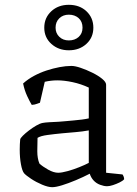

<svg xmlns="http://www.w3.org/2000/svg" viewBox="-20 -774 570 798"><path d="M197 4Q180 4 155 -6.5Q130 -17 109 -31Q88 -45 80 -54Q72 -64 67 -91.5Q62 -119 62 -152Q62 -164 62.5 -174.5Q63 -185 64 -195Q65 -200 75 -210Q85 -220 100 -231.5Q115 -243 130.5 -252Q146 -261 157 -263Q167 -265 184.5 -266Q202 -267 224 -268Q238 -269 254 -270.5Q270 -272 287 -273.5Q304 -275 320 -277Q336 -279 349 -282V-410Q317 -425 282 -432.5Q247 -440 218 -440Q205 -440 192 -438.5Q179 -437 166 -434L146 -347Q142 -346 133.5 -342.5Q125 -339 112 -338Q104 -351 93 -374.5Q82 -398 76 -427Q96 -445 121 -458.5Q146 -472 173.5 -481Q201 -490 227.5 -495Q254 -500 277 -500Q292 -500 315.5 -492Q339 -484 363.5 -472Q388 -460 404.5 -446.5Q421 -433 421 -422V-56L489 -49Q491 -47 493.5 -41Q496 -35 496 -29Q490 -22 476.5 -15.5Q463 -9 449 -4.5Q435 0 425 0Q412 0 396 -6Q380 -12 369 -24Q358 -36 353 -52Q326 -38 295 -25Q264 -12 238 -4Q212 4 197 4ZM222 -56Q236 -56 260 -62.5Q284 -69 309 -79Q334 -89 349 -97V-232Q321 -227 296 -225Q271 -223 239 -220Q207 -217 177.5 -213Q148 -209 136 -201Q135 -176 135 -145.5Q135 -115 144 -94Q157 -82 180 -69Q203 -56 222 -56ZM266 -565Q223 -565 193.5 -591.5Q164 -618 164 -659Q164 -700 193 -727Q222 -754 266 -754Q311 -754 339.5 -727Q368 -700 368 -659Q368 -618 339 -591.5Q310 -565 266 -565ZM266 -606Q291 -606 307 -620.5Q323 -635 323 -659Q323 -684 307 -698.5Q291 -713 266 -713Q242 -713 226.5 -698Q211 -683 211 -659Q211 -636 226.5 -621Q242 -606 266 -606Z"/></svg>

Font: Texturina 12pt ExtraLight
Style: Regular
Weight: 250
Designer: Guillermo Torres Carreño
Foundry: Omnibus-Type
Version: Version 1.002